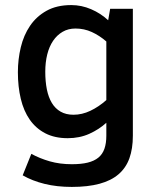

<svg xmlns="http://www.w3.org/2000/svg" viewBox="-20 -547 623 760"><path d="M505.9 -9.8Q505.9 41.5 492.2 79.6Q478.5 117.7 449.2 142.8Q419.9 168 374 180.4Q328.1 192.9 264.2 192.9Q205.1 192.9 156.5 180.9Q107.9 168.9 69.8 147L104 62Q137.2 80.1 177 91.6Q216.8 103 264.2 103Q301.3 103 327.1 96.7Q353 90.3 369.4 76.9Q385.7 63.5 393.3 42Q400.9 20.5 400.9 -9.8V-61Q372.1 -34.7 333.5 -17.3Q294.9 0 248 0Q196.8 0 159.4 -19.3Q122.1 -38.6 97.9 -73.2Q73.7 -107.9 62.3 -155.8Q50.8 -203.6 50.8 -261.2Q50.8 -312 62.3 -359.9Q73.7 -407.7 98.9 -444.8Q124 -481.9 164.3 -504.4Q204.6 -526.9 262.2 -526.9Q302.7 -526.9 340.8 -510.5Q378.9 -494.1 408.2 -466.8L416 -512.2H505.9ZM400.9 -382.8Q374 -406.2 343.5 -420.2Q313 -434.1 278.8 -434.1Q250 -434.1 227.8 -421.1Q205.6 -408.2 190.2 -385.5Q174.8 -362.8 167 -331.5Q159.2 -300.3 159.2 -263.2Q159.2 -224.6 165.5 -193.1Q171.9 -161.6 185.3 -139.4Q198.7 -117.2 220 -105Q241.2 -92.8 271 -92.8Q304.7 -92.8 337.6 -108.4Q370.6 -124 400.9 -150.9Z"/></svg>

Font: Clear Sans Medium
Style: Regular
Weight: 500
Foundry: Intel Corporation
Version: Version 1.00